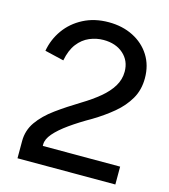

<svg xmlns="http://www.w3.org/2000/svg" viewBox="-109 -817 797 904"><g transform="rotate(15 289.5 -365.0)"><path d="M60 0V-84Q60 -136 89.5 -178Q119 -220 170 -257Q221 -294 282 -331Q330 -360 366 -390Q402 -420 422 -453Q442 -486 442 -524Q442 -577 405 -610Q368 -643 308 -643Q273 -643 240 -629Q207 -615 183 -584Q159 -553 149 -501L56 -523Q66 -580 99.5 -627Q133 -674 187 -702Q241 -730 310 -730Q377 -730 429.5 -703.5Q482 -677 512 -629.5Q542 -582 542 -519Q542 -462 516.5 -418Q491 -374 448.5 -338.5Q406 -303 353 -271Q295 -238 251.5 -207Q208 -176 184 -148Q160 -120 160 -95V-87H537V0Z"/></g></svg>

Font: Noto Sans Nag Mundari Medium
Style: Regular
Weight: 500
Version: Version 1.000